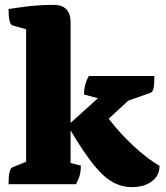

<svg xmlns="http://www.w3.org/2000/svg" viewBox="-20 -754 678 786"><path d="M15 0Q15 -63 31 -69L87 -92V-634L31 -650Q15 -655 15 -717Q59 -724 103.5 -729Q148 -734 200 -734Q269 -734 269 -662V-251L381 -352L324 -367Q324 -409 344 -443H612Q612 -407 608.5 -392Q605 -377 596 -374L505 -342L425 -268Q470 -209 526 -157Q582 -105 633 -75Q633 -35 601.5 -11.5Q570 12 520 12Q478 12 440.5 -9Q403 -30 362.5 -80.5Q322 -131 269 -220V-87L311 -76Q311 -54 306.5 -37Q302 -20 291 0Z"/></svg>

Font: Petrona Black
Style: Regular
Weight: 900
Designer: Ringo R. Seeber
Foundry: Ringo R. Seeber
Version: Version 2.001; ttfautohint (v1.8.3)